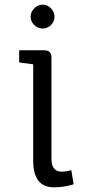

<svg xmlns="http://www.w3.org/2000/svg" viewBox="-20 -787 377 821"><path d="M200 -541V-108Q200 -53 244 -53Q261 -53 285 -59L295 1Q254 14 211 14Q122 14 122 -99V-512L62 -520V-572H170Q200 -572 200 -541ZM162.5 -665Q142 -665 126.5 -680Q111 -695 111 -715.5Q111 -736 126.5 -751.5Q142 -767 162.5 -767Q183 -767 198 -751.5Q213 -736 213 -715.5Q213 -695 198 -680Q183 -665 162.5 -665Z"/></svg>

Font: Fauna One
Style: Regular
Weight: 400
Version: Version 1.001